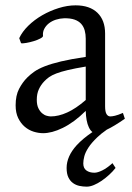

<svg xmlns="http://www.w3.org/2000/svg" viewBox="-20 -489 499 726"><path d="M417 146Q406.7 159.2 392.8 171.9Q378.9 184.6 364.3 194.6Q349.6 204.6 335 210.7Q320.3 216.8 308.1 216.8Q293.9 216.8 280.3 213.9Q266.6 210.9 255.9 203.1Q245.1 195.3 238.5 181.6Q231.9 168 231.9 146Q231.9 102.1 270 60.1Q293.5 34.7 329.6 10.3Q321.8 4.9 315.9 -7.8Q305.2 -30.3 304.2 -69.8Q282.2 -47.9 260.3 -31.7Q238.3 -15.6 217.3 -5.4Q196.3 4.9 177.5 9.8Q158.7 14.6 143.1 14.6Q125.5 14.6 106.9 8.8Q88.4 2.9 73.5 -9.8Q58.6 -22.5 48.8 -42.5Q39.1 -62.5 39.1 -90.8Q39.1 -127.9 52 -152.8Q64.9 -177.7 83 -195.8Q94.7 -207.5 109.6 -218Q124.5 -228.5 149.2 -238.3Q173.8 -248 210.9 -256.8Q248 -265.6 304.2 -273.9V-342.8Q304.2 -359.4 300.3 -373.8Q296.4 -388.2 287.1 -398.7Q277.8 -409.2 262 -414.8Q246.1 -420.4 222.2 -419.9Q206.5 -419.4 191.4 -414.6Q176.3 -409.7 165 -400.9Q153.8 -392.1 147.5 -380.1Q141.1 -368.2 142.6 -353.5Q143.1 -349.1 132.6 -343.5Q122.1 -337.9 107.7 -333.5Q93.3 -329.1 79.3 -326.7Q65.4 -324.2 59.6 -325.7L52.7 -344.7Q64 -369.1 86.9 -391.6Q109.9 -414.1 139.4 -431.2Q168.9 -448.2 201.9 -458.5Q234.9 -468.8 265.6 -468.8Q319.3 -468.8 348.4 -440.7Q377.4 -412.6 377.4 -362.3V-86.9Q377.4 -66.4 382.8 -57.6Q388.2 -48.8 397 -48.8Q403.8 -48.8 414.6 -51.3Q425.3 -53.7 444.8 -62L452.1 -40Q410.6 -11.2 383.3 1.5L382.3 2.4Q361.8 16.6 347.7 30.3Q326.2 50.8 314.5 68.8Q302.7 86.9 298.8 102.1Q294.9 117.2 294.9 128.9Q294.9 147 306.6 155.5Q318.4 164.1 336.9 164.1Q349.1 164.1 366.9 155.3Q384.8 146.5 405.3 127.9ZM171.9 -48.8Q201.2 -48.8 234.1 -63.7Q267.1 -78.6 304.2 -110.8V-237.3Q263.2 -230.5 236.6 -224.1Q210 -217.8 192.9 -211.2Q175.8 -204.6 165.5 -197.3Q155.3 -189.9 147.5 -181.6Q134.8 -168.5 127 -151.6Q119.1 -134.8 119.1 -111.8Q119.1 -92.3 125 -80.1Q130.9 -67.9 139.2 -60.8Q147.5 -53.7 156.5 -51.3Q165.5 -48.8 171.9 -48.8Z"/></svg>

Font: Gentium Plus Am
Style: Regular
Weight: 400
Designer: J. Victor Gaultney, Annie Olsen, Iska Routamaa, Becca Hirsbrunner
Foundry: SIL International
Version: Version 5.000